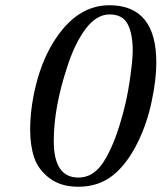

<svg xmlns="http://www.w3.org/2000/svg" viewBox="-20 -700 616 732"><path d="M95 -204Q95 -283 114.5 -365.5Q134 -448 168 -512Q259 -680 397 -680Q576 -680 576 -461Q576 -398 558.5 -314.5Q541 -231 507 -161Q466 -76 411 -32Q356 12 279 12Q212 12 169 -20.5Q126 -53 110.5 -99Q95 -145 95 -204ZM185 -162Q185 -23 279 -23Q336 -23 374 -81.5Q412 -140 441 -240Q463 -313 474.5 -391.5Q486 -470 486 -506Q486 -572 466.5 -608.5Q447 -645 398 -645Q348 -645 306.5 -590Q265 -535 236 -444Q185 -290 185 -162Z"/></svg>

Font: Lingua Franca
Style: Italic
Weight: 400
Italic angle: -13°
Version: Version 1.19